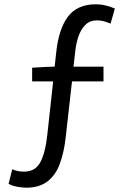

<svg xmlns="http://www.w3.org/2000/svg" viewBox="-20 -767 595 896"><path d="M101 109Q49 107 20 91L37 23Q62 34 92 34Q145 34 168.5 -10.5Q192 -55 201 -140L228 -387H130V-451Q207 -456 235 -456L242 -519Q253 -630 296.5 -688.5Q340 -747 428 -747Q471 -747 516 -727L496 -657L490 -659Q460 -672 433 -672Q400 -672 379 -651.5Q358 -631 346.5 -598Q335 -565 331 -526L323 -456H463V-387H316L286 -121Q278 -53 258.5 -1Q239 51 201 80Q163 109 101 109Z"/></svg>

Font: Source Han Sans & Saira Hybrid
Style: Regular
Weight: 400
Designer: Ryoko NISHIZUKA 西塚涼子 (kana & ideographs); Paul D. Hunt (Latin, Greek & Cyrillic); Wenlong ZHANG 张文龙 (bopomofo); Sandoll 
Foundry: Adobe Systems Incorporated
Version: Version 1.00;August 2, 2021;FontCreator 13.0.0.2675 64-bit